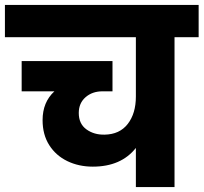

<svg xmlns="http://www.w3.org/2000/svg" viewBox="-37 -760 827 780"><path d="M340 -83Q283 -83 236.5 -105.5Q190 -128 163 -170.5Q136 -213 136 -272Q136 -345 184 -389H51V-512H420V-389H379Q338 -389 310.5 -365Q283 -341 283 -301Q283 -257 314 -234.5Q345 -212 388 -213Q449 -214 482 -256.5Q515 -299 515 -368V-609H-17V-740H770V-609H672V0H515V-159Q455 -83 340 -83Z"/></svg>

Font: Poppins
Style: Bold
Weight: 700
Designer: Ninad Kale (Devanagari), Jonny Pinhorn (Latin)
Version: Version 5.002